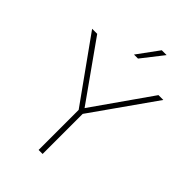

<svg xmlns="http://www.w3.org/2000/svg" viewBox="-283 -1047 1150 1150"><g transform="rotate(45 292.5 -472.0)"><path d="M594 -740 311.5 -339.5V0H277.5V-339.5L-9 -740H34L295 -372L553 -740ZM277.5 -808 377 -944H418L311.5 -808Z"/></g></svg>

Font: Encode Sans Semi Expanded Thin
Style: Regular
Weight: 250
Width: 6
Designer: Multiple Designers
Foundry: Impallari Type
Version: Version 2.000